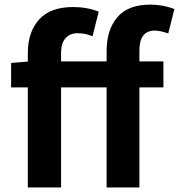

<svg xmlns="http://www.w3.org/2000/svg" viewBox="-20 -832 794 852"><path d="M753.9 -792 726.6 -683.6Q690.4 -696.3 667 -696.3Q598.6 -696.3 598.6 -608.4V-559.6H705.1V-444.3H598.6V0H453.1V-444.3H251V0H103.5V-444.3H29.3V-552.7L103.5 -558.6V-597.7Q103.5 -689.5 153.3 -745.1Q203.1 -800.8 304.7 -800.8Q366.2 -800.8 418 -780.3L390.6 -670.9Q360.4 -684.6 323.2 -684.6Q290 -684.6 270.5 -662.1Q251 -639.6 251 -597.7V-559.6H453.1V-605.5Q453.1 -699.2 500.5 -755.4Q547.9 -811.5 647.5 -811.5Q703.1 -811.5 753.9 -792Z"/></svg>

Font: Nasu
Style: Bold
Weight: 700
Designer: Ryoko NISHIZUKA (kana &amp; ideographs); Paul D. Hunt (Latin, Greek &amp; Cyrillic); Wenlong ZHANG (bopomofo); Sandoll C
Version: Version 2014.1215